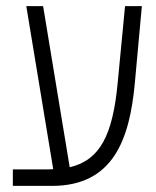

<svg xmlns="http://www.w3.org/2000/svg" viewBox="-20 -608 510 628"><path d="M22 0H150C351 0 404 -153 421 -336L444 -588H389L365 -338C349 -166 307 -84 208 -61L121 -588H66L154 -55C149 -54 144 -54 139 -54H22Z"/></svg>

Font: Noto Sans Hebrew Condensed Light
Style: Regular
Weight: 300
Width: 3
Designer: Monotype Design Team
Foundry: Monotype Imaging Inc.
Version: Version 2.004